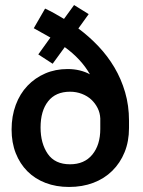

<svg xmlns="http://www.w3.org/2000/svg" viewBox="-20 -732 566 762"><path d="M132 -516 180 -583 114 -620 159 -698Q178 -689 197 -678.5Q216 -668 234 -657L274 -712L332 -676L291 -619Q334 -587 370.5 -548.5Q407 -510 434 -464.5Q461 -419 476.5 -366Q492 -313 492 -253V-224Q492 -171 474.5 -128Q457 -85 425.5 -54Q394 -23 350.5 -6.5Q307 10 254 10Q203 10 161 -6Q119 -22 89 -52Q59 -82 42.5 -124Q26 -166 26 -218Q26 -271 42.5 -315.5Q59 -360 89 -391.5Q119 -423 159.5 -440.5Q200 -458 248 -458Q274 -458 296.5 -452.5Q319 -447 337 -437Q302 -498 237 -545L189 -479ZM258 -368Q201 -368 171 -330Q141 -292 141 -226Q141 -163 169.5 -121.5Q198 -80 258 -80Q315 -80 346.5 -118.5Q378 -157 378 -220V-262Q377 -284 367.5 -303Q358 -322 342.5 -336.5Q327 -351 305 -359.5Q283 -368 258 -368Z"/></svg>

Font: Zilla Slab SemiBold
Style: Regular
Weight: 600
Designer: Typotheque.com
Foundry: Typotheque type foundry
Version: Version 1.1; 2017